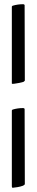

<svg xmlns="http://www.w3.org/2000/svg" viewBox="-20 -770 174 910"><path d="M36.1 -379.9V-735.4Q35.2 -741.2 41 -743.2Q64.5 -750 88.9 -750Q92.8 -750 94.7 -748.5Q96.7 -747.1 96.7 -746.1V-744.1L97.7 -387.7Q96.7 -387.7 95.7 -385.7Q94.7 -383.8 92.8 -382.8Q90.8 -381.8 85.9 -380.4Q81.1 -378.9 71.3 -377Q61.5 -375 46.9 -373Q41 -372.1 38.6 -372.6Q36.1 -373 36.1 -374.5Q36.1 -376 36.1 -377.9Q36.1 -378.9 36.1 -379.9ZM36.1 112.3V-243.2Q35.2 -249 41 -251Q64.5 -257.8 88.9 -257.8Q92.8 -257.8 94.7 -256.3Q96.7 -254.9 96.7 -253.9V-252L97.7 103.5L95.7 105.5Q92.8 108.4 89.8 109.9Q86.9 111.3 75.7 114.3Q64.5 117.2 46.9 119.1Q44.9 119.1 43.5 119.6Q42 120.1 41 120.1Q36.1 120.1 36.1 112.3Z"/></svg>

Font: Crimson Text
Style: Regular
Weight: 400
Version: Version 0.13